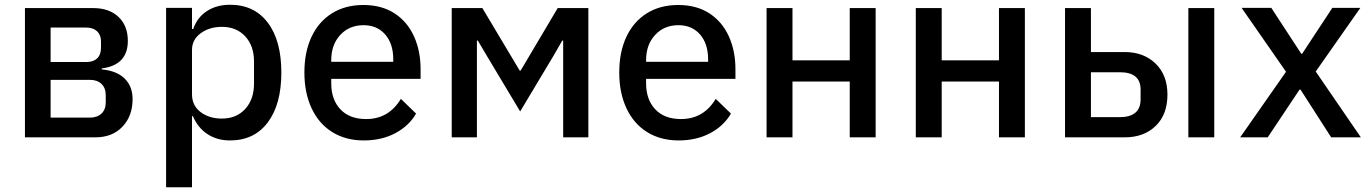

<svg xmlns="http://www.w3.org/2000/svg" viewBox="-20 -578 5771 808"><path d="M372 -544Q440 -544 479 -506.5Q518 -469 518 -406Q518 -304 408 -290V-286Q472 -280 505 -247Q538 -214 538 -161Q538 -90 495.5 -45Q453 0 381 0H85V-544ZM344 -317Q373 -317 389 -332.5Q405 -348 405 -377V-404Q405 -431 388.5 -446.5Q372 -462 343 -462H193V-317ZM358 -83Q389 -83 407 -100Q425 -117 425 -147V-177Q425 -208 407 -225Q389 -242 358 -242H193V-83Z M679 210V-545H788V-456H793Q810 -505 851 -531.5Q892 -558 948 -558Q1050 -558 1107 -482.5Q1164 -407 1164 -273Q1164 -139 1107 -63Q1050 13 948 13Q893 13 852.5 -14Q812 -41 792 -89H788V210ZM1049 -227V-319Q1049 -385 1012 -425Q975 -465 914 -465Q861 -465 824.5 -438Q788 -411 788 -368V-181Q788 -134 824 -106.5Q860 -79 914 -79Q975 -79 1012 -119.5Q1049 -160 1049 -227Z M1261 -273Q1261 -359 1291 -423Q1321 -487 1377 -522Q1433 -557 1509 -557Q1586 -557 1640 -522Q1694 -487 1722 -425.5Q1750 -364 1750 -286V-246H1374V-227Q1374 -159 1412.5 -118Q1451 -77 1521 -77Q1616 -77 1667 -162L1731 -100Q1701 -48 1643.5 -17.5Q1586 13 1511 13Q1435 13 1378.5 -22Q1322 -57 1291.5 -122Q1261 -187 1261 -273ZM1374 -318H1635V-328Q1635 -394 1601 -433Q1567 -472 1510 -472Q1450 -472 1412 -431Q1374 -390 1374 -325Z M1987 0H1881V-544H2010L2167 -281H2171L2327 -544H2456V0H2350V-407H2346L2308 -341L2169 -109L2030 -341L1991 -407H1987Z M2586 -273Q2586 -359 2616 -423Q2646 -487 2702 -522Q2758 -557 2834 -557Q2911 -557 2965 -522Q3019 -487 3047 -425.5Q3075 -364 3075 -286V-246H2699V-227Q2699 -159 2737.5 -118Q2776 -77 2846 -77Q2941 -77 2992 -162L3056 -100Q3026 -48 2968.5 -17.5Q2911 13 2836 13Q2760 13 2703.5 -22Q2647 -57 2616.5 -122Q2586 -187 2586 -273ZM2699 -318H2960V-328Q2960 -394 2926 -433Q2892 -472 2835 -472Q2775 -472 2737 -431Q2699 -390 2699 -325Z M3206 0V-544H3315V-324H3556V-544H3665V0H3556V-235H3315V0Z M3834 0V-544H3943V-324H4184V-544H4293V0H4184V-235H3943V0Z M4462 -544H4571V-359H4713Q4793 -359 4843 -310.5Q4893 -262 4893 -180Q4893 -96 4843.5 -48Q4794 0 4713 0H4462ZM4981 0V-544H5090V0ZM4693 -85Q4735 -85 4757.5 -103.5Q4780 -122 4780 -160V-201Q4780 -274 4693 -274H4571V-85Z M5315 0H5199L5392 -276L5205 -545H5330L5456 -352H5460L5587 -545H5705L5517 -277L5707 0H5582L5453 -201H5449Z"/></svg>

Font: IBM Plex Sans JP Medm
Style: Regular
Weight: 500
Designer: Mike Abbink; Paul van der Laan; Pieter van Rosmalen; Wujin Sim; Yejin Wi; Jinhee Kim; Boomi Park; Yona Kim; Kichan Ma
Foundry: Sandoll Inc.
Version: Version 1.002